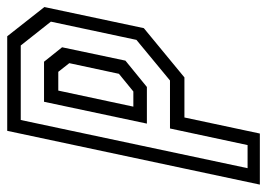

<svg xmlns="http://www.w3.org/2000/svg" viewBox="-144 -616 740 532"><g transform="rotate(-90 226.0 -350.0)"><path d="M-19.5 0 129.5 -700H391.5L472.5 -597L414 -321.5L277.5 -209H166.5L122 0ZM26 -34H90L136 -249H269L381.5 -342L432 -579L366 -662.5H159.5ZM149.5 -313 210 -598H321L361 -548L324 -372.5L251 -313ZM196.5 -350.5H238.5L287.5 -390.5L317 -528L293 -558.5H241Z"/></g></svg>

Font: Tourney Condensed Regular
Style: Italic
Weight: 400
Width: 3
Italic angle: -12°
Designer: Tyler Finck
Foundry: Etcetera Type Co
Version: Version 1.010; ttfautohint (v1.8.3)